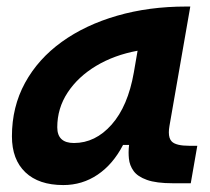

<svg xmlns="http://www.w3.org/2000/svg" viewBox="-20 -542 626 573"><path d="M168.9 10.3Q95.7 10.3 55.7 -27.8Q15.6 -65.9 15.6 -135.3Q15.6 -223.1 54.7 -294.7Q93.8 -366.2 164.3 -417Q234.9 -467.8 329.6 -495.1Q424.3 -522.5 535.6 -522.5H547.9L485.8 -166.5Q483.9 -155.8 483.9 -147Q483.9 -128.4 492.7 -119.6Q505.4 -106.9 545.4 -106.9H568.8L549.3 4.9H496.1Q446.3 4.9 418.5 -5.1Q390.6 -15.1 378.7 -31.7Q366.7 -48.3 364.7 -68.8Q363.8 -77.6 363.8 -86.9Q363.8 -98.1 365.2 -109.4H347.2Q317.4 -51.8 271.5 -20.8Q225.6 10.3 168.9 10.3ZM200.7 -115.2Q264.6 -115.2 313.2 -170.2Q361.8 -225.1 379.4 -325.7L390.6 -390.6Q321.3 -377.9 267.1 -345.5Q212.9 -313 181.9 -265.9Q150.9 -218.8 150.9 -162.1Q150.9 -115.2 200.7 -115.2Z"/></svg>

Font: CaskaydiaCove NFP
Style: Bold Italic
Weight: 700
Italic angle: -10°
Designer: Aaron Bell
Foundry: Saja Typeworks
Version: Version 2111.001; VTT 6.35;Nerd Fonts 3.1.1